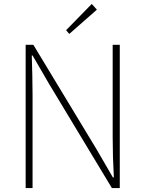

<svg xmlns="http://www.w3.org/2000/svg" viewBox="-20 -953 736 973"><path d="M110 0H145V-473C145 -542 143 -604 141 -672H145L228 -529L547 0H587V-726H551V-259C551 -191 553 -124 557 -54H552L469 -197L149 -726H110ZM331 -781 471 -904 445 -933 315 -800Z"/></svg>

Font: Source Han Sans CN ExtraLight
Style: Regular
Weight: 250
Designer: Ryoko NISHIZUKA (kana & ideographs); Paul D. Hunt (Latin, Greek & Cyrillic); Wenlong ZHANG (bopomofo); Sandoll Communica
Foundry: Adobe Systems Incorporated
Version: Version 1.004;PS 1.004;hotconv 16.6.51;makeotf.lib2.5.65220